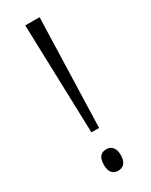

<svg xmlns="http://www.w3.org/2000/svg" viewBox="-191 -755 629 802"><g transform="rotate(-30 124.0 -354.0)"><path d="M106 -189H143L159 -714H90ZM124 6C145 6 165 -7 165 -45C165 -85 145 -97 124 -97C101 -97 83 -85 83 -45C83 -7 101 6 124 6Z"/></g></svg>

Font: Noto Serif Hebrew ExtraCondensed Light
Style: Regular
Weight: 300
Width: 2
Designer: Monotype Design Team
Foundry: Monotype Imaging Inc.
Version: Version 2.004